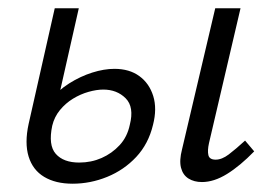

<svg xmlns="http://www.w3.org/2000/svg" viewBox="-20 -434 659 463"><path d="M155 9Q114 9 86.5 -7.5Q59 -24 49 -56.5Q39 -89 49 -135L112 -414H170L106 -131Q96 -84 114.5 -63Q133 -42 171 -42Q200 -42 225 -53Q250 -64 268.5 -84Q287 -104 293 -133Q304 -176 283 -197Q262 -218 229 -218Q213 -218 193.5 -212.5Q174 -207 156 -196Q138 -185 124.5 -168.5Q111 -152 106 -131H68Q78 -165 99 -190.5Q120 -216 147 -233Q174 -250 202.5 -259Q231 -268 256 -268Q292 -268 316 -250.5Q340 -233 349.5 -202.5Q359 -172 349 -133Q338 -87 308.5 -55.5Q279 -24 238.5 -7.5Q198 9 155 9ZM467 5Q448 5 434.5 -3.5Q421 -12 416.5 -29.5Q412 -47 419 -74L499 -414H560L484 -89Q480 -71 482.5 -60Q485 -49 500 -49Q515 -49 531.5 -61.5Q548 -74 571 -95L593 -69Q559 -34 527.5 -14.5Q496 5 467 5Z"/></svg>

Font: Ysabeau
Style: Italic
Weight: 400
Italic angle: -12°
Designer: Christian Thalmann (Catharsis Fonts)
Version: Version 2.000;gftools[0.9.27.dev2+g8671c4b]